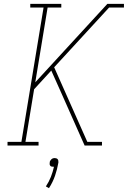

<svg xmlns="http://www.w3.org/2000/svg" viewBox="-20 -755 663 996"><path d="M19 0V-19H91L206 -716H137V-735H298V-716H227L163 -328L537 -735H623V-716H546L261 -406L433 -19H509V0H419L301 -266L246 -389L157 -292L112 -19H180V0ZM234 221 218 212Q234 188 244 162.5Q254 137 260 110Q259 110 258 110Q257 110 256 110Q252 110 247.5 109Q243 108 240.5 104.5Q238 101 237.5 96.5Q237 92 238 88Q238 83 240.5 79Q243 75 246.5 71.5Q250 68 254.5 66.5Q259 65 264 65Q268 65 272.5 66.5Q277 68 279.5 71.5Q282 75 282.5 79Q283 83 283 88Q277 123 265.5 156.5Q254 190 234 221Z"/></svg>

Font: Iosevka Slab Thin Extended
Style: Italic
Weight: 100
Width: 7
Italic angle: -9°
Monospace: yes
Designer: Belleve Invis
Foundry: Belleve Invis
Version: Version 11.1.0; ttfautohint (v1.8.3)